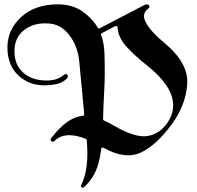

<svg xmlns="http://www.w3.org/2000/svg" viewBox="-20 -721 932 907"><path d="M280.8 -366.7Q291 -375 298.3 -367.7Q305.7 -360.4 293 -347.2Q273.4 -329.6 248 -324Q222.7 -318.4 196.8 -317.9Q118.7 -315.9 66.9 -364.5Q15.1 -413.1 15.1 -496.8Q15.1 -580.6 80.1 -640.6Q145 -700.7 256.3 -700.7Q323.7 -699.2 369.6 -667Q415.5 -634.8 441.4 -590.8Q444.8 -584 451.7 -587.9L663.1 -697.8Q677.2 -704.1 683.6 -696Q689.9 -688 680.2 -680.2Q645.5 -655.3 671.1 -611.1Q696.8 -566.9 754.9 -520Q870.6 -424.3 864.5 -325.2Q858.4 -226.1 792.5 -135.3Q717.3 -33.2 644 0.2Q570.8 33.7 469.7 -22.5Q465.8 -24.9 462.2 -22.9Q458.5 -21 458 -17.1Q450.7 44.4 432.9 85.9Q415 127.4 378.4 162.1Q371.6 168.5 365.7 164.1Q359.9 159.7 364.7 151.4Q402.3 72.8 389.6 -59.1Q389.6 -63.5 384.8 -65.4Q287.1 -103.5 238.8 -56.6Q230.5 -48.3 222.9 -54Q215.3 -59.6 222.2 -68.8Q298.3 -168 370.6 -173.8Q374.5 -174.3 376.2 -176.3Q377.9 -178.2 377.9 -182.6Q372.1 -245.6 366 -308.3Q359.9 -371.1 354 -434.1Q346.7 -505.4 305.7 -557.4Q264.6 -609.4 203.6 -610.4Q138.2 -613.8 93.3 -578.4Q48.3 -543 48.3 -479Q48.3 -415 89.6 -377.9Q130.9 -340.8 199.7 -340.8Q249 -339.8 280.8 -366.7ZM458 -555.2Q466.3 -532.7 469.5 -510.3Q472.7 -487.8 473.6 -467.8Q476.6 -363.8 472.4 -291.5Q468.3 -219.2 466.8 -159.2Q466.8 -153.3 471.2 -151.9Q495.1 -141.1 523.4 -124.5Q622.6 -67.4 680.9 -79.1Q739.3 -90.8 774.4 -146.5Q851.6 -268.6 678.2 -408.7Q619.1 -455.6 578.9 -499Q538.6 -542.5 535.6 -590.3Q535.6 -596.2 531.7 -597.7Q527.8 -599.1 523.9 -597.2L461.9 -564.9Q455.1 -561.5 458 -555.2Z"/></svg>

Font: Bertholdr Mainzer Fraktur
Style: Regular
Weight: 400
Designer: Peter Wiegel, original typeface by Carl Albert Fahrenwaldt 1901
Foundry: Peter Wiegel
Version: Version 1.000 2010 initial release